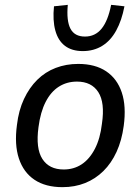

<svg xmlns="http://www.w3.org/2000/svg" viewBox="-20 -764 580 793"><path d="M238 9Q168 9 122.5 -21.5Q77 -52 58 -109.5Q39 -167 50 -248Q57 -308 79 -355Q101 -402 134 -434.5Q167 -467 210 -483.5Q253 -500 303 -500Q373 -500 418.5 -469.5Q464 -439 483 -382Q502 -325 491 -244Q483 -184 461.5 -137Q440 -90 407 -57.5Q374 -25 331.5 -8Q289 9 238 9ZM243 -64Q285 -64 317.5 -85.5Q350 -107 372 -149.5Q394 -192 401 -253Q414 -340 386 -383.5Q358 -427 298 -427Q256 -427 223 -406Q190 -385 168.5 -343Q147 -301 139 -239Q127 -151 155 -107.5Q183 -64 243 -64ZM322 -553Q277 -553 248.5 -574.5Q220 -596 208.5 -638Q197 -680 203 -738L260 -744Q254 -678 271 -645.5Q288 -613 331 -613Q373 -613 399.5 -645.5Q426 -678 439 -744L494 -738Q483 -680 460 -638Q437 -596 402 -574.5Q367 -553 322 -553Z"/></svg>

Font: Nunito Sans 10pt SemiCondensed Medium
Style: Italic
Weight: 500
Width: 4
Italic angle: -9°
Designer: Vernon Adams
Foundry: Vernon Adams
Version: Version 3.101;gftools[0.9.27]